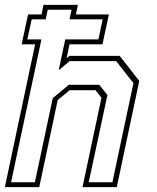

<svg xmlns="http://www.w3.org/2000/svg" viewBox="-28 -770 644 790"><path d="M-8 0 116.5 -587.5H61L87.5 -710.5H143L151 -750H292.5L284.5 -710.5H420L393.5 -587.5H258L246 -530.5L257.5 -540H464.5L545 -437L452.5 0H311.5L389.5 -368L365 -399H258.5L209.5 -358.5L133.5 0ZM17.5 -20H115.5L189 -366L255 -421H380.5L414 -379L337 -20H434.5L521 -428L450 -518.5H258.5L213.5 -481L240.5 -608H377L394.5 -690.5H258L266.5 -730H168.5L160 -690.5H102.5L84.5 -608H142.5Z"/></svg>

Font: Tourney Thin ExtraLight
Style: Italic
Weight: 250
Italic angle: -12°
Version: Version 1.015